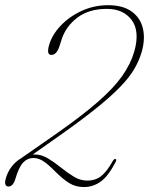

<svg xmlns="http://www.w3.org/2000/svg" viewBox="-28 -730 587 757"><path d="M-5 -27Q1.5 -51 17.2 -72Q33 -93 55 -106L193 -202Q294.5 -273 357.2 -327.8Q420 -382.5 453.5 -430Q487 -477.5 501.5 -527Q524 -607 491.2 -651Q458.5 -695 393.5 -695Q323 -695 277.8 -661Q232.5 -627 215.5 -576L206 -546.5Q195 -513.5 174.5 -513.5Q154.5 -513.5 165.5 -552Q177 -592.5 211 -628.5Q245 -664.5 293.8 -687Q342.5 -709.5 398.5 -709.5Q456 -709.5 490.5 -685Q525 -660.5 535.2 -618.8Q545.5 -577 530.5 -524.5Q520.5 -490.5 500.8 -457Q481 -423.5 444.5 -386Q408 -348.5 349.8 -301.8Q291.5 -255 205 -194L100.5 -120.5Q104.5 -121 108.5 -121Q135.5 -121 161.2 -105.5Q187 -90 212.2 -69.5Q237.5 -49 263 -33.5Q288.5 -18 315.5 -18Q348.5 -18 371 -35.8Q393.5 -53.5 416.5 -95Q422 -104.5 427.5 -103Q432.5 -101 428.5 -92.5Q399.5 -36 369.2 -14.2Q339 7.5 302.5 7.5Q271 7.5 246 -7.5Q221 -22.5 189.5 -54Q161.5 -82.5 142.5 -94.8Q123.5 -107 103 -107Q80 -107 63 -88.8Q46 -70.5 32.5 -24.5Q23.5 5.5 5 5.5Q-3 5.5 -6.5 -2.2Q-10 -10 -5 -27Z"/></svg>

Font: Fraunces 144pt S050 Thin
Style: Italic
Weight: 100
Italic angle: -16°
Version: Version 1.000; ttfautohint (v1.8.3)